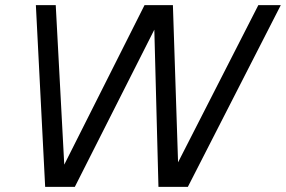

<svg xmlns="http://www.w3.org/2000/svg" viewBox="-20 -724 1108 744"><path d="M670 -95 981 -704H1068L708 0H594L578 -609L270 0H155L119 -704H196L229 -86L540 -704H650Z"/></svg>

Font: CBA Beacon Sans
Style: Italic
Weight: 400
Italic angle: -13°
Designer: Wei Huang
Foundry: Wei Huang
Version: Version 1.002